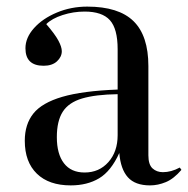

<svg xmlns="http://www.w3.org/2000/svg" viewBox="-20 -547 569 581"><path d="M194 14Q128 14 91.5 -21.5Q55 -57 55 -121Q55 -171 81 -203.5Q107 -236 168.5 -254Q230 -272 336 -276V-398Q336 -460 312.5 -486Q289 -512 236 -512Q202 -512 169.5 -501.5Q137 -491 120 -474Q146 -444 156.5 -424.5Q167 -405 167 -392Q167 -375 152.5 -361.5Q138 -348 112 -348Q57 -348 57 -401Q57 -433 83 -462Q109 -491 152 -509Q195 -527 244 -527Q339 -527 384 -483Q429 -439 429 -347V-77Q429 -49 441.5 -37.5Q454 -26 473 -26Q498 -26 524 -40L529 -33Q506 -6 482 4Q458 14 434 14Q389 14 367 -10.5Q345 -35 341 -84Q316 -29 280 -7.5Q244 14 194 14ZM236 -25Q280 -25 308 -56.5Q336 -88 336 -138V-262Q269 -261 228.5 -249Q188 -237 170 -209Q152 -181 152 -132Q152 -81 173.5 -53Q195 -25 236 -25Z"/></svg>

Font: Display Regular
Style: Regular
Weight: 400
Designer: Latin by Veronika Burian and Jose Scaglione. Greek by Irene Vlachou. Cyrillic by Vera Evstafieva.
Foundry: TypeTogether
Version: Version 3.002